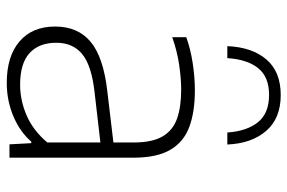

<svg xmlns="http://www.w3.org/2000/svg" viewBox="-161 -681 850 568"><g transform="rotate(90 264.0 -397.0)"><path d="M225 8Q146.5 8 102.5 -29.8Q58.5 -67.5 58.5 -135Q58.5 -202.5 103.8 -240.2Q149 -278 250 -289.5L401.5 -307.5V-367Q401.5 -423 383.2 -453.5Q365 -484 330.2 -496Q295.5 -508 245.5 -508Q212.5 -508 171.8 -502Q131 -496 90 -481.5V-523Q124 -535.5 166.2 -542Q208.5 -548.5 247.5 -548.5Q311 -548.5 355.5 -532Q400 -515.5 423.2 -475.8Q446.5 -436 446.5 -366.5V0H407L403.5 -64.5H399Q370 -31 323.8 -11.5Q277.5 8 225 8ZM106.5 -138.5Q106.5 -87.5 137 -59.5Q167.5 -31.5 230.5 -31.5Q277 -31.5 321.5 -50.8Q366 -70 401.5 -112V-269L250.5 -251.5Q173 -242.5 139.8 -215Q106.5 -187.5 106.5 -138.5ZM116.5 -644.5Q119.5 -717.5 155.8 -760Q192 -802.5 261 -802.5Q330 -802.5 367.2 -759.5Q404.5 -716.5 407.5 -644.5H372Q368 -702.5 341.5 -735.2Q315 -768 261 -768Q207 -768 181.2 -735.2Q155.5 -702.5 152 -644.5Z"/></g></svg>

Font: Encode Sans SmExp XLt
Style: Regular
Weight: 200
Width: 6
Designer: Multiple Designers
Foundry: Impallari Type
Version: Version 3.002; ttfautohint (v1.8.3) -l 8 -r 50 -G 200 -x 14 